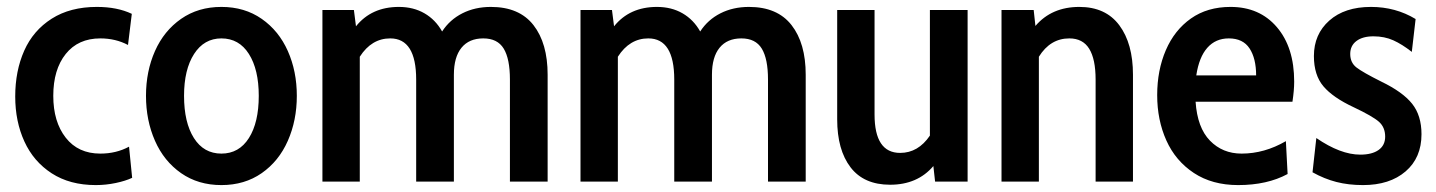

<svg xmlns="http://www.w3.org/2000/svg" viewBox="-20 -525 4150 555"><path d="M24 -246Q24 -320 50 -378.5Q76 -437 129.5 -471Q183 -505 260 -505Q319 -505 361 -485L350 -395Q314 -414 270 -414Q206 -414 170 -369Q134 -324 134 -248Q134 -173 170 -127Q206 -81 270 -81Q316 -81 353 -101L362 -11Q343 -2 314.5 4Q286 10 257 10Q182 10 129.5 -24Q77 -58 50.5 -116Q24 -174 24 -246Z M402 -248Q402 -319 428 -377.5Q454 -436 503.5 -470.5Q553 -505 620 -505Q687 -505 736.5 -470.5Q786 -436 812 -377.5Q838 -319 838 -248Q838 -177 812 -118Q786 -59 736.5 -24.5Q687 10 620 10Q553 10 503.5 -24.5Q454 -59 428 -118Q402 -177 402 -248ZM728 -248Q728 -324 699.5 -369Q671 -414 620 -414Q570 -414 541 -369Q512 -324 512 -248Q512 -171 540.5 -126Q569 -81 620 -81Q671 -81 699.5 -126Q728 -171 728 -248Z M1563 -309V0H1454V-295Q1454 -355 1436 -384.5Q1418 -414 1377 -414Q1336 -414 1314 -387Q1292 -360 1292 -309V0H1183V-295Q1183 -414 1108 -414Q1054 -414 1020 -361V0H912V-496H1003L1009 -449Q1054 -505 1133 -505Q1175 -505 1207 -486.5Q1239 -468 1258 -434Q1280 -468 1316.5 -486.5Q1353 -505 1399 -505Q1481 -505 1522 -452.5Q1563 -400 1563 -309Z M2309 -309V0H2200V-295Q2200 -355 2182 -384.5Q2164 -414 2123 -414Q2082 -414 2060 -387Q2038 -360 2038 -309V0H1929V-295Q1929 -414 1854 -414Q1800 -414 1766 -361V0H1658V-496H1749L1755 -449Q1800 -505 1879 -505Q1921 -505 1953 -486.5Q1985 -468 2004 -434Q2026 -468 2062.5 -486.5Q2099 -505 2145 -505Q2227 -505 2268 -452.5Q2309 -400 2309 -309Z M2777 -496V0H2683L2678 -45Q2632 9 2553 9Q2477 9 2438.5 -41.5Q2400 -92 2400 -180V-496H2508V-194Q2508 -83 2582 -83Q2634 -83 2668 -133V-496Z M3255 -309V0H3147V-295Q3147 -354 3128.5 -384Q3110 -414 3071 -414Q3016 -414 2983 -361V0H2875V-496H2968L2973 -450Q3020 -505 3100 -505Q3176 -505 3215.5 -452Q3255 -399 3255 -309Z M3716 -231H3436Q3441 -156 3477.5 -118.5Q3514 -81 3569 -81Q3635 -81 3697 -117L3702 -22Q3643 10 3559 10Q3484 10 3431 -25Q3378 -60 3351.5 -119Q3325 -178 3325 -250Q3325 -322 3350 -380Q3375 -438 3422.5 -471.5Q3470 -505 3537 -505Q3621 -505 3671 -446.5Q3721 -388 3721 -289Q3721 -264 3716 -231ZM3611 -307Q3611 -356 3592 -385Q3573 -414 3532 -414Q3494 -414 3470 -387Q3446 -360 3438 -307Z M3774 -27 3785 -126Q3855 -78 3912 -78Q3946 -78 3965 -91.5Q3984 -105 3984 -130Q3984 -157 3966 -173Q3948 -189 3893 -215Q3833 -243 3805.5 -275.5Q3778 -308 3778 -363Q3778 -426 3822.5 -465.5Q3867 -505 3943 -505Q4014 -505 4072 -470L4061 -375Q4033 -397 4007.5 -408.5Q3982 -420 3950 -420Q3919 -420 3901 -406.5Q3883 -393 3883 -369Q3883 -344 3901 -330Q3919 -316 3973 -289Q4035 -259 4062 -225Q4089 -191 4089 -137Q4089 -69 4043 -29.5Q3997 10 3920 10Q3878 10 3843 1Q3808 -8 3774 -27Z"/></svg>

Font: Cabin Condensed SemiBold
Style: Regular
Weight: 600
Width: 3
Designer: Pablo Impallari
Foundry: Pablo Impallari. http://www.impallari.com Igino Marini. http://www.ikern.com
Version: Version 2.001